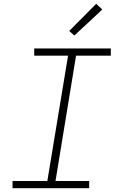

<svg xmlns="http://www.w3.org/2000/svg" viewBox="-20 -990 640 1010"><path d="M46 0V-38H229L338 -697H160V-735H563V-697H380L272 -38H449V0ZM371 -803 344 -827 486 -970 518 -940Z"/></svg>

Font: Iosevka Curly Slab XLtExObl
Style: Regular
Weight: 200
Width: 7
Italic angle: -9°
Monospace: yes
Designer: Belleve Invis
Foundry: Belleve Invis
Version: Version 11.0.0; ttfautohint (v1.8.3)